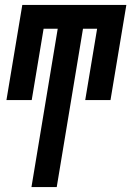

<svg xmlns="http://www.w3.org/2000/svg" viewBox="-20 -540 540 775"><path d="M107 215 213 -424H156L108 -136H6L70 -520H490L426 -136H324L372 -424H315L209 215Z"/></svg>

Font: Iosevka Curly Slab
Style: Bold Italic
Weight: 700
Italic angle: -9°
Monospace: yes
Designer: Belleve Invis
Foundry: Belleve Invis
Version: Version 22.1.2; ttfautohint (v1.8.4)